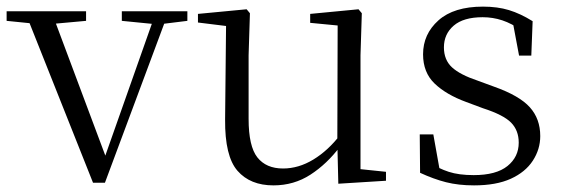

<svg xmlns="http://www.w3.org/2000/svg" viewBox="-28 -546 1701 580"><path d="M253 6 47 -512H127L298 -55H282L287 -67L444 -512H482L289 6ZM-8 -483V-512H232V-483L122 -473H91ZM340 -483V-512H538V-483L457 -473H441Z M798 14Q728 14 689.5 -30Q651 -74 652 -185L655 -481L675 -465L570 -478V-504L717 -518L727 -506L723 -379V-187Q723 -104 749.5 -70.5Q776 -37 827 -37Q874 -37 918.5 -64Q963 -91 1000 -139L1021 -103H999Q960 -51 910 -18.5Q860 14 798 14ZM994 9 991 -115V-116L992 -469L909 -477V-504L1055 -518L1065 -506L1061 -379V-35L1138 -27V0Z M1404 14Q1357 14 1319.5 4.5Q1282 -5 1241 -24L1240 -140H1281L1303 -17L1269 -19V-55Q1297 -37 1327.5 -27Q1358 -17 1403 -17Q1471 -17 1505 -44.5Q1539 -72 1539 -115Q1539 -152 1516 -175.5Q1493 -199 1431 -219L1380 -238Q1320 -260 1285 -293.5Q1250 -327 1250 -382Q1250 -443 1296.5 -484.5Q1343 -526 1431 -526Q1475 -526 1509.5 -515.5Q1544 -505 1581 -482L1577 -378H1540L1519 -490L1548 -486V-454Q1518 -475 1489.5 -484.5Q1461 -494 1430 -494Q1372 -494 1342.5 -468.5Q1313 -443 1313 -403Q1313 -365 1337.5 -342.5Q1362 -320 1416 -302L1465 -284Q1541 -257 1572.5 -222Q1604 -187 1604 -135Q1604 -95 1581.5 -60.5Q1559 -26 1515 -6Q1471 14 1404 14Z"/></svg>

Font: Noto Serif JP ExtraLight Light
Style: Regular
Weight: 300
Version: Version 2.003-H1;hotconv 1.1.1;makeotfexe 2.6.0